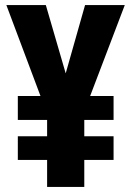

<svg xmlns="http://www.w3.org/2000/svg" viewBox="-20 -734 517 754"><path d="M238 -446 314 -714H470L334 -357H426V-263H311V-199H426V-106H311V0H165V-106H50V-199H165V-263H50V-357H139L5 -714H160Z"/></svg>

Font: Noto Sans Malayalam ExtraCondensed ExtraBold
Style: Regular
Weight: 800
Width: 2
Designer: Jelle Bosma - Monotype Design Team
Foundry: Monotype Imaging Inc.
Version: Version 2.104; ttfautohint (v1.8.4.7-5d5b)